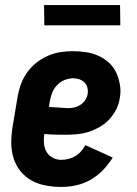

<svg xmlns="http://www.w3.org/2000/svg" viewBox="-20 -730 540 758"><path d="M222 8Q191 8 161 2.5Q131 -3 105.5 -17Q80 -31 61.5 -53.5Q43 -76 34 -104Q25 -132 24.5 -162.5Q24 -193 29 -225L49 -345Q53 -370 61.5 -394.5Q70 -419 85 -441Q100 -463 121.5 -480.5Q143 -498 167.5 -509Q192 -520 217.5 -524Q243 -528 268 -528Q294 -528 320 -524Q346 -520 369 -509.5Q392 -499 410.5 -482Q429 -465 439 -443Q449 -421 453.5 -395Q458 -369 453 -343Q450 -320 439 -298.5Q428 -277 411.5 -259Q395 -241 373 -228.5Q351 -216 328.5 -209Q306 -202 283 -200Q260 -198 238 -198Q217 -198 196.5 -198.5Q176 -199 155 -201Q152 -183 153.5 -164.5Q155 -146 163.5 -131Q172 -116 187.5 -107.5Q203 -99 222 -99Q236 -99 250 -102.5Q264 -106 277 -113.5Q290 -121 300 -132.5Q310 -144 317 -157L425 -108Q409 -82 387 -59Q365 -36 338 -20.5Q311 -5 281 1.5Q251 8 222 8ZM250 -303Q262 -303 274.5 -306Q287 -309 298 -316.5Q309 -324 316.5 -335Q324 -346 326 -359Q328 -372 325 -384Q322 -396 313.5 -404.5Q305 -413 293 -417Q281 -421 268 -421Q251 -421 233.5 -413.5Q216 -406 203.5 -392Q191 -378 185 -361Q179 -344 176 -327L173 -308Q183 -307 192 -306.5Q201 -306 211 -305.5Q221 -305 230.5 -304Q240 -303 250 -303ZM155 -630 154 -710H454L455 -630Z"/></svg>

Font: Iosevka SS18 Heavy
Style: Italic
Weight: 900
Italic angle: -9°
Monospace: yes
Designer: Belleve Invis
Foundry: Belleve Invis
Version: Version 25.1.1; ttfautohint (v1.8.4)